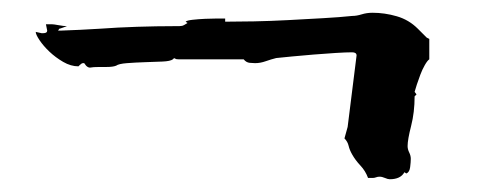

<svg xmlns="http://www.w3.org/2000/svg" viewBox="-20 -311 752 301"><path d="M575 -34Q572 -34 569.5 -33Q567 -32 564 -32H557Q553 -43 545 -51.5Q537 -60 532 -69Q528 -76 526.5 -82.5Q525 -89 520 -94L525 -112L539 -224Q539 -229 532 -229Q523 -229 506.5 -228Q490 -227 472 -225.5Q454 -224 438 -222.5Q422 -221 413 -220Q405 -218 396.5 -215Q388 -212 380 -212Q377 -212 371.5 -212.5Q366 -213 362 -218H260Q256 -218 255 -219Q254 -219 253 -220L251 -218Q247 -215 234.5 -214.5Q222 -214 207 -213.5Q192 -213 179 -212Q166 -211 162 -208Q157 -206 147 -206H136Q126 -206 121 -205Q118 -205 115 -208L112 -212H110Q108 -212 105 -209L103 -207Q91 -207 79 -214Q67 -221 57.5 -230Q48 -239 42 -248Q36 -257 36 -261L45 -259H48Q54 -259 54 -263L52 -273H61Q64 -273 72 -271.5Q80 -270 85 -270Q82 -269 78 -267.5Q74 -266 73 -266L71 -263H75Q105 -264 137 -266Q164 -268 195 -269Q226 -270 253 -270H261Q263 -270 265.5 -270.5Q268 -271 274 -275L271 -277Q273 -279 282 -280Q291 -281 301.5 -281.5Q312 -282 321 -282Q330 -282 333 -282V-277Q352 -277 378 -277.5Q404 -278 432 -279.5Q460 -281 486.5 -282.5Q513 -284 532 -286Q539 -286 547 -288.5Q555 -291 564 -291Q583 -291 602 -285.5Q621 -280 635 -266L649 -252L653 -250V-218Q650 -216 646 -209Q642 -202 639 -194Q636 -186 633.5 -178.5Q631 -171 630 -167L633 -163L630 -160Q630 -135 624.5 -113.5Q619 -92 619 -82Q619 -77 621.5 -72Q624 -67 624 -62Q624 -57 623 -49Q622 -41 617 -39L614 -41Q608 -30 591 -30Q588 -30 583.5 -32Q579 -34 575 -34Z"/></svg>

Font: East Sea Dokdo
Style: Regular
Weight: 400
Designer: YoonDesign Inc.
Foundry: YoonDesign Inc.
Version: Version 1.00